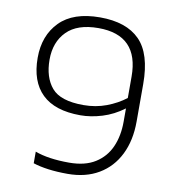

<svg xmlns="http://www.w3.org/2000/svg" viewBox="-77 -721 714 798"><g transform="rotate(10 280.5 -322.0)"><path d="M261 10Q216 10 179 5Q142 0 115 -9V-58Q171 -37 259 -37Q326 -37 369 -64Q412 -91 432.5 -137.5Q453 -184 453 -244V-300Q410 -268 362.5 -253.5Q315 -239 271 -239Q163 -239 109 -291.5Q55 -344 55 -444Q55 -538 112 -596Q169 -654 282 -654Q393 -654 449.5 -597Q506 -540 506 -412V-254Q506 -174 476.5 -114.5Q447 -55 392 -22.5Q337 10 261 10ZM276 -283Q328 -283 373 -300Q418 -317 453 -344V-434Q453 -609 283 -609Q194 -609 149.5 -564Q105 -519 105 -445Q105 -370 142 -326.5Q179 -283 276 -283Z"/></g></svg>

Font: Kanit ExtraLight
Style: Regular
Weight: 275
Designer: Katatrad Team
Foundry: CadsonDemak
Version: Version 2.000; ttfautohint (v1.8.3)